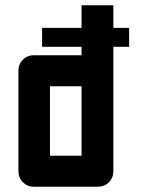

<svg xmlns="http://www.w3.org/2000/svg" viewBox="-20 -710 561 730"><path d="M140 -604H290V-690H411V-604H471V-532H411V-60Q411 -34 394 -17Q377 0 351 0H109Q84 0 67 -17Q50 -34 50 -60V-440Q50 -466 67 -483Q84 -500 109 -500H290V-532H140ZM170 -118H290V-382H170Z"/></svg>

Font: Tschichold
Style: Bold
Weight: 700
Designer: Peter Wiegel
Foundry: Peter Wiegel
Version: Version 1.000; ttfautohint (v1.3)